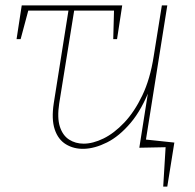

<svg xmlns="http://www.w3.org/2000/svg" viewBox="-20 -542 717 707"><path d="M581 145 590 -3 593 0 493 2 528 -220 534 -221Q503 -139 461 -89.5Q419 -40 374 -17.5Q329 5 289 6Q252 7 223 -10.5Q194 -28 181.5 -65.5Q169 -103 178 -162L233 -509L256 -521L198 -161Q190 -108 200.5 -75.5Q211 -43 234.5 -28Q258 -13 288 -13Q322 -13 361 -32Q400 -51 437.5 -90.5Q475 -130 504 -190.5Q533 -251 546 -335L576 -522H596L516 -19L499 -30L622 -17L596 145ZM41 -398 60 -522H430L411 -398H397L400 -510L406 -503H77L86 -510L56 -398Z"/></svg>

Font: Bitter Thin
Style: Italic
Weight: 100
Italic angle: -9°
Designer: Sol Matas, and Bitter project Authors
Foundry: Sol Matas
Version: Version 2.002